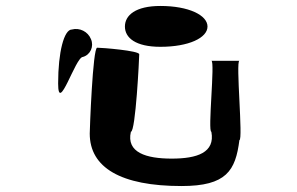

<svg xmlns="http://www.w3.org/2000/svg" viewBox="-20 -932 996 644"><path d="M175 -652C175 -546 233 -741 258 -741C283 -748 296 -776 285 -801C275 -826 247 -840 221 -833C195 -833 175 -758 175 -652ZM281 -484C281 -370 385 -308 589 -308C740 -308 770 -360 783 -462C796 -462 770 -728 783 -728H689C702 -728 676 -490 689 -490C702 -420 641 -400 556 -400C471 -400 403 -420 419 -490C435 -490 447 -738 447 -750C447 -762 322 -772 306 -772C291 -772 281 -496 281 -484ZM399 -843C399 -805 435 -775 518 -775C613 -775 676 -805 676 -843C676 -881 613 -912 518 -912C435 -912 399 -881 399 -843Z"/></svg>

Font: Ampere
Style: UltExt
Weight: 400
Version: Version 1